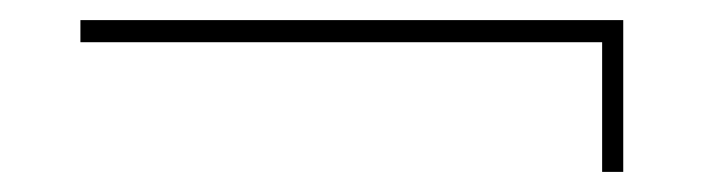

<svg xmlns="http://www.w3.org/2000/svg" viewBox="-20 -331 700 191"><path d="M579 -311H600V-160H579ZM60 -289V-311H600V-289Z"/></svg>

Font: Kalnia Expanded ExtraLight
Style: Regular
Weight: 250
Width: 7
Designer: Frida Medrano
Foundry: Frida Medrano
Version: Version 1.105